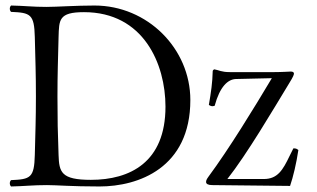

<svg xmlns="http://www.w3.org/2000/svg" viewBox="-20 -670 1147 695"><path d="M148 -645C98 -645 70 -649 20 -650C14 -644 14 -633 20 -627C90 -624 104 -619 106 -536C108 -453 110 -404 110 -321C110 -238 108 -192 106 -109C104 -26 90 -21 20 -18C14 -12 14 -1 20 5C69 4 99 0 150 0C186 0 237 5 340 5C481 5 669 -62 669 -308C669 -494 514 -650 322 -650C254 -650 186 -645 148 -645ZM192 -109C189 -191 188 -237 188 -320C188 -403 190 -452 192 -536C194 -598 192 -626 284 -626C500 -626 579 -438 579 -284C579 -82 450 -19 309 -19C201 -19 194 -47 192 -109ZM756 -419C754 -419 750 -415 750 -413C749 -370 744 -337 736 -290C737 -290 738 -289 738 -289C744 -286 747 -284 757 -287C776 -357 805 -383 834 -384L964 -387C899 -278 809 -131 735 -31C727 -20 726 -16 726 -11C726 -4 734 0 748 0L1030 3C1041 -29 1053 -79 1060 -127C1054 -131 1053 -133 1042 -133L1028 -105C1004 -55 985 -22 935 -22H803C874 -112 968 -272 1027 -369C1042 -393 1044 -400 1044 -404C1044 -408 1040 -411 1033 -411C1028 -411 1001 -409 973 -409H812C781 -409 773 -416 756 -419Z"/></svg>

Font: Libertinus Serif Display
Style: Regular
Weight: 400
Designer: Philipp H. Poll, Khaled Hosny
Foundry: Caleb Maclennan
Version: Version 7.050;RELEASE